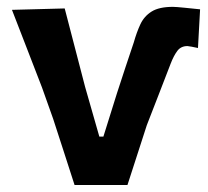

<svg xmlns="http://www.w3.org/2000/svg" viewBox="-20 -526 591 546"><path d="M192 0Q177 -46.5 161.5 -94.5Q146 -142.5 131 -188.5L99.5 -277Q78.5 -331.5 56.8 -387.5Q35 -443.5 14 -498L164 -502Q178.5 -446 193 -390.5Q207.5 -335 222 -279L262.5 -137.5H274L312.5 -260.5Q324.5 -297.5 336.5 -333.8Q348.5 -370 360.5 -405.5Q368.5 -434 379.2 -457Q390 -480 411.2 -493.2Q432.5 -506.5 471.5 -506.5Q480 -506.5 504.8 -504Q529.5 -501.5 549 -499.5L543 -389.5Q534.5 -391.5 525 -393.2Q515.5 -395 513 -395Q494.5 -395 484.2 -381.2Q474 -367.5 465.5 -345.5Q448.5 -301.5 431.5 -257.5Q414.5 -213.5 397.5 -170Q384 -127.5 370 -85Q356 -42.5 342.5 0Z"/></svg>

Font: Commissioner Loud SemiBold
Style: Regular
Weight: 600
Designer: Kostas Bartsokas
Foundry: Kostas Bartsokas
Version: Version 1.000; ttfautohint (v1.8.3)